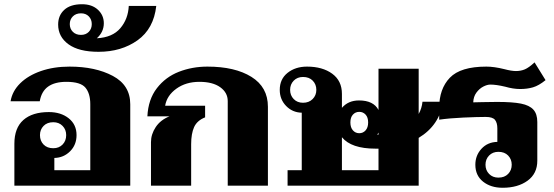

<svg xmlns="http://www.w3.org/2000/svg" viewBox="-20 -878 2622 908"><path d="M48 -198Q48 -273 90.5 -310.5Q133 -348 211 -348Q268 -348 305 -318.5Q342 -289 342 -239Q342 -193 311.5 -162.5Q281 -132 237 -131V-73H407V-385Q407 -436 384 -463.5Q361 -491 294 -491Q239 -491 207.5 -468.5Q176 -446 168 -399H30Q38 -447 75.5 -484Q113 -521 173.5 -542Q234 -563 309 -563Q431 -563 513.5 -519Q596 -475 596 -385V0H48ZM293 -239Q293 -265 276 -282.5Q259 -300 232 -300Q203 -300 186 -282.5Q169 -265 169 -239Q169 -212 186 -194.5Q203 -177 232 -177Q259 -177 276 -194.5Q293 -212 293 -239Z M255 -762Q255 -805 284 -831.5Q313 -858 368 -858Q415 -858 443 -832Q471 -806 471 -768Q471 -727 438 -697Q512 -701 549 -744.5Q586 -788 589 -850H719Q707 -742 630.5 -687.5Q554 -633 446 -633Q353 -633 304 -668.5Q255 -704 255 -762ZM414 -764Q414 -786 400 -800.5Q386 -815 363 -815Q339 -815 324.5 -800.5Q310 -786 310 -764Q310 -742 324.5 -727.5Q339 -713 363 -713Q386 -713 400 -727.5Q414 -742 414 -764Z M694 -206Q694 -243 716.5 -277Q739 -311 782 -328H677Q681 -408 722 -461Q763 -514 826 -538.5Q889 -563 961 -563Q1091 -563 1169 -514.5Q1247 -466 1247 -373V0H1057V-400Q1057 -440 1021.5 -465.5Q986 -491 923 -491Q859 -491 814 -458.5Q769 -426 761 -378H950V-323Q912 -308 898 -277Q884 -246 884 -196V0H694Z M1960 -226V0H1340V-73H1407V-345Q1363 -346 1333 -377Q1303 -408 1303 -453Q1303 -504 1340 -533.5Q1377 -563 1432 -563Q1505 -563 1551 -529.5Q1597 -496 1597 -434V-368Q1627 -403 1678 -403Q1746 -403 1770 -358V-553H1960V-339Q1975 -366 1978 -397H2076Q2058 -285 1960 -226ZM1476 -453Q1476 -479 1459 -496.5Q1442 -514 1413 -514Q1386 -514 1369 -496.5Q1352 -479 1352 -453Q1352 -427 1369 -409.5Q1386 -392 1413 -392Q1441 -392 1458.5 -409.5Q1476 -427 1476 -453ZM1637 -299Q1637 -275 1649 -261.5Q1661 -248 1679 -248Q1697 -248 1709 -261.5Q1721 -275 1721 -299Q1721 -323 1709 -336Q1697 -349 1679 -349Q1661 -349 1649 -336Q1637 -323 1637 -299ZM1764 -241H1770V-251ZM1770 -175H1756Q1641 -175 1597 -229V-73H1770Z M2228 -99Q2228 -143 2257 -174.5Q2286 -206 2332 -207V-271Q2332 -297 2321 -311Q2310 -325 2277 -325Q2238 -325 2171.5 -322Q2105 -319 2057 -312V-368Q2057 -458 2107.5 -510.5Q2158 -563 2280 -563Q2317 -563 2365 -551Q2399 -542 2420 -542Q2443 -542 2462 -550Q2481 -558 2508 -583L2560 -499Q2528 -473 2500.5 -465Q2473 -457 2440 -457Q2407 -457 2369 -468Q2327 -478 2299 -478Q2284 -478 2265.5 -468.5Q2247 -459 2233 -440Q2219 -421 2218 -394Q2241 -394 2260 -395L2331 -396Q2404 -396 2444 -388Q2484 -380 2502.5 -359.5Q2521 -339 2521 -301V-118Q2521 -57 2475 -23.5Q2429 10 2357 10Q2301 10 2264.5 -19Q2228 -48 2228 -99ZM2400 -99Q2400 -125 2383 -142.5Q2366 -160 2337 -160Q2310 -160 2293 -142.5Q2276 -125 2276 -99Q2276 -73 2293 -55.5Q2310 -38 2337 -38Q2366 -38 2383 -55.5Q2400 -73 2400 -99Z"/></svg>

Font: Taviraj ExtraBold
Style: Regular
Weight: 800
Designer: Katatrad Team
Foundry: CadsonDemak
Version: Version 1.001